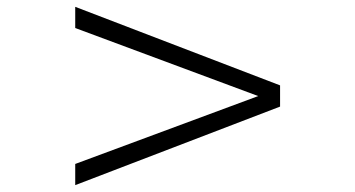

<svg xmlns="http://www.w3.org/2000/svg" viewBox="-20 -581 1040 562"><path d="M200.2 -39.1V-101.1L735.8 -299.8L200.2 -499V-561L799.8 -331.1V-269Z"/></svg>

Font: Charis SIL CyrE
Style: Regular
Weight: 400
Foundry: SIL International
Version: Version 5.000